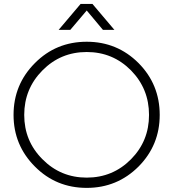

<svg xmlns="http://www.w3.org/2000/svg" viewBox="-20 -917 856 948"><path d="M408.2 -865.2Q387.7 -840.8 327.1 -769.5Q312.5 -769.5 269.5 -769.5Q296.9 -801.8 377.9 -897.5Q392.6 -897.5 436.5 -897.5Q463.9 -865.2 544.9 -769.5Q530.3 -769.5 488.3 -769.5Q467.8 -793.9 408.2 -865.2ZM408.2 -710.9Q558.6 -710.9 664.1 -605.5Q768.6 -500 768.6 -349.6Q768.6 -200.2 664.1 -94.7Q558.6 10.7 408.2 10.7Q256.8 10.7 152.3 -94.7Q46.9 -200.2 46.9 -349.6Q46.9 -500 152.3 -605.5Q256.8 -710.9 408.2 -710.9ZM408.2 -40Q537.1 -40 627 -130.9Q715.8 -220.7 715.8 -349.6Q715.8 -478.5 627 -569.3Q537.1 -660.2 408.2 -660.2Q279.3 -660.2 189.5 -569.3Q99.6 -478.5 99.6 -349.6Q99.6 -220.7 189.5 -130.9Q279.3 -40 408.2 -40Z"/></svg>

Font: LeFont
Style: ExtraLight
Weight: 200
Designer: Leryon MEDIA
Version: Version 1.0